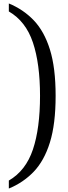

<svg xmlns="http://www.w3.org/2000/svg" viewBox="-20 -824 394 1108"><path d="M31 -804Q114 -770 174.5 -707Q235 -644 268 -538.5Q301 -433 301 -271Q301 -108 268 -2Q235 104 174.5 167Q114 230 31 264V218Q129 161 170 38.5Q211 -84 211 -271Q211 -456 170 -578.5Q129 -701 31 -758Z"/></svg>

Font: Noto Serif Sinhala Condensed
Style: Regular
Weight: 400
Width: 3
Designer: Jelle Bosma - Monotype Design Team
Foundry: Monotype Imaging Inc.
Version: Version 2.007; ttfautohint (v1.8.4.7-5d5b)